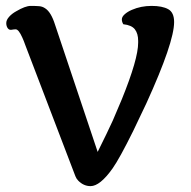

<svg xmlns="http://www.w3.org/2000/svg" viewBox="-20 -615 641 644"><path d="M232.9 -23.9Q69.8 -449.7 64.9 -463.6Q60.1 -477.5 54.7 -489.3Q42.5 -516.6 32.7 -516.6Q26.4 -516.6 18.6 -515.1Q10.7 -513.7 5.9 -520.5Q1 -527.3 1 -537.6Q1 -547.9 10.5 -558.6Q20 -569.3 34.2 -577.1Q64.9 -595.2 83 -595.2Q101.1 -595.2 111.8 -594.2Q122.6 -593.3 131.8 -586.9Q151.4 -574.2 164.6 -532.2L307.6 -105.5Q341.8 -174.3 358.4 -210.9L388.7 -282.2Q443.4 -417 443.4 -471.7V-478Q443.4 -502.4 432.4 -516.6Q421.4 -530.8 393.6 -533.7Q388.7 -541.5 388.7 -550Q388.7 -558.6 398.2 -567.1Q407.7 -575.7 422.4 -582Q452.6 -595.2 488.5 -595.2Q524.4 -595.2 544.2 -584.2Q564 -573.2 564 -541Q564 -472.7 471.2 -269L426.8 -175.8Q380.9 -83 357.4 -49.8Q315.4 9.3 283.7 9.3Q260.7 9.3 242.7 -8.8Q236.3 -15.1 232.9 -23.9Z"/></svg>

Font: Quando
Style: Regular
Weight: 400
Version: Version 1.002